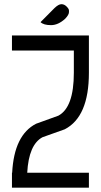

<svg xmlns="http://www.w3.org/2000/svg" viewBox="-20 -888 477 909"><path d="M400.9 0.5H36.6V-70.3H37.6Q46.9 -249 150.9 -302.2Q152.8 -303.2 256.3 -340.3Q329.6 -379.4 329.6 -543.5V-648.9H36.6V-720.2H400.9V-543.5Q400.9 -335 286.6 -275.9L181.2 -238.3Q116.2 -203.6 108.9 -70.3H400.9ZM221.7 -769Q186.5 -769 171.9 -783.2L238.3 -850.1Q257.3 -868.2 271 -868.2Q284.2 -868.2 295.2 -857.2Q306.2 -846.2 306.4 -839.1Q306.6 -832 306.6 -831.1Q306.6 -817.9 288.6 -799.3Q255.4 -769 221.7 -769Z"/></svg>

Font: Greenwashing Machine
Style: Regular
Weight: 400
Designer: Tup Wanders
Foundry: Free font, DO NOT SELL
Version: Version 1.00;August 10, 2023;FontCreator 11.5.0.2430 64-bit